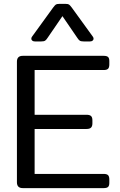

<svg xmlns="http://www.w3.org/2000/svg" viewBox="-20 -967 619 987"><path d="M141 -768Q141 -774 145 -779L253 -928Q262 -940 267 -943.5Q272 -947 284 -947H318Q330 -947 335 -943.5Q340 -940 349 -928L457 -779Q461 -774 461 -768Q461 -762 456 -758Q451 -754 443 -754H410Q396 -754 390 -758Q384 -762 377 -773L301 -884L225 -773Q218 -762 212 -758Q206 -754 192 -754H159Q151 -754 146 -758Q141 -762 141 -768ZM67 -30V-650Q67 -680 97 -680H513Q529 -680 535.5 -674Q542 -668 542 -653V-636Q542 -620 535.5 -613.5Q529 -607 513 -607H158V-377H425Q441 -377 448 -370.5Q455 -364 455 -349V-333Q455 -318 448 -311Q441 -304 425 -304H158V-73H513Q529 -73 535.5 -66.5Q542 -60 542 -44V-27Q542 -12 535.5 -6Q529 0 513 0H97Q67 0 67 -30Z"/></svg>

Font: Mitr Light
Style: Regular
Weight: 300
Designer: Thanarat Vachiruckul
Foundry: Cadson Demak
Version: Version 1.003